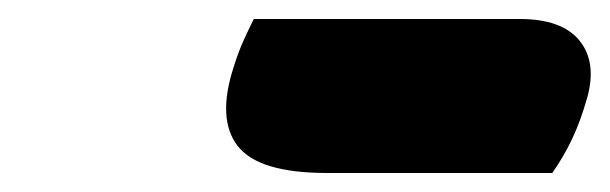

<svg xmlns="http://www.w3.org/2000/svg" viewBox="-20 -808 642 202"><path d="M247 -788H527Q571 -788 589.5 -765.5Q608 -743 598 -706Q591 -681 582 -662Q573 -643 561 -626H324Q252 -626 230 -654.5Q208 -683 226 -738Q231 -754 236.5 -766Q242 -778 247 -788Z"/></svg>

Font: Recursive Mn Csl St XBk
Style: Italic
Weight: 1000
Italic angle: -15°
Monospace: yes
Version: Version 1.079;hotconv 1.0.112;makeotfexe 2.5.65598; ttfautoh